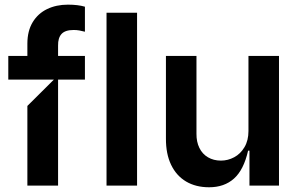

<svg xmlns="http://www.w3.org/2000/svg" viewBox="-20 -781 1255 808"><path d="M95.2 0V-335.2L206.7 -446L95.2 -473.7V-597.3Q95.2 -650.6 117.5 -687.5Q139.9 -724.4 178.4 -742.9Q217 -761.4 265.6 -761.4Q308.2 -761.4 337.4 -752.8V-647.7Q337.4 -647.7 337 -647.7Q336.6 -647.7 336.6 -647.7Q324.6 -650.9 313.4 -652.9Q302.2 -654.8 289.8 -654.8Q254.3 -654.8 239 -638.1Q223.7 -621.4 224.4 -588.8V0ZM14.9 -446V-545.5H337.4V-446ZM556.8 -727.3V0H428.3V-727.3Z M860.1 7.1Q804.3 7.1 763.3 -17Q722.3 -41.2 700.1 -87.4Q677.9 -133.5 678.3 -198.2V-545.5H806.8V-218Q806.5 -183.9 819.1 -158.4Q831.7 -132.8 855.3 -119Q878.9 -105.1 909.8 -105.1Q938.9 -105.1 965.6 -119.3Q992.2 -133.5 1008.9 -161.8Q1025.6 -190 1025.6 -229.4V-545.5H1154.1V0H1029.8V-147H1024.1Q1005.7 -66.1 964.7 -29.5Q923.7 7.1 860.1 7.1Z"/></svg>

Font: Riot Sans
Style: Regular
Weight: 400
Designer: Rasmus Andersson
Foundry: rsms
Version: Version 3.005